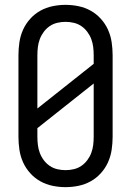

<svg xmlns="http://www.w3.org/2000/svg" viewBox="-20 -763 540 791"><path d="M250 8Q223 8 196.5 2.5Q170 -3 146.5 -16Q123 -29 104.5 -49.5Q86 -70 75 -94.5Q64 -119 60 -146Q56 -173 56 -200V-535Q56 -562 60 -589Q64 -616 75 -640.5Q86 -665 104.5 -685.5Q123 -706 146.5 -719Q170 -732 196.5 -737.5Q223 -743 250 -743Q277 -743 303.5 -737.5Q330 -732 353.5 -719Q377 -706 395.5 -685.5Q414 -665 425 -640.5Q436 -616 440 -589Q444 -562 444 -535V-200Q444 -173 440 -146Q436 -119 425 -94.5Q414 -70 395.5 -49.5Q377 -29 353.5 -16Q330 -3 303.5 2.5Q277 8 250 8ZM134 -316 366 -500V-535Q366 -552 364 -569Q362 -586 356 -602Q350 -618 339.5 -632Q329 -646 315 -655.5Q301 -665 284 -669Q267 -673 250 -673Q233 -673 216 -669Q199 -665 185 -655.5Q171 -646 160.5 -632Q150 -618 144 -602Q138 -586 136 -569Q134 -552 134 -535ZM250 -62Q267 -62 284 -66Q301 -70 315 -79.5Q329 -89 339.5 -103Q350 -117 356 -133Q362 -149 364 -166Q366 -183 366 -200V-419L134 -235V-200Q134 -183 136 -166Q138 -149 144 -133Q150 -117 160.5 -103Q171 -89 185 -79.5Q199 -70 216 -66Q233 -62 250 -62Z"/></svg>

Font: Iosevka
Style: Regular
Weight: 400
Monospace: yes
Designer: Belleve Invis
Foundry: Belleve Invis
Version: Version 33.2.3; ttfautohint (v1.8.4)